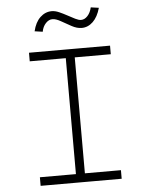

<svg xmlns="http://www.w3.org/2000/svg" viewBox="-60 -954 770 1003"><g transform="rotate(-5 325.0 -453.0)"><path d="M301 0V-698H348V0ZM112 -698H537V-653H112ZM112 -45H537V0H112ZM193 -801 151 -807Q162 -854 188.5 -879Q215 -904 249 -904Q267 -904 287.5 -895Q308 -886 329 -874.5Q350 -863 368 -854Q386 -845 398 -845Q417 -845 432.5 -862Q448 -879 454 -906L496 -900Q483 -853 457 -828Q431 -803 398 -803Q373 -803 345.5 -818Q318 -833 292.5 -847.5Q267 -862 249 -862Q230 -862 214 -845Q198 -828 193 -801Z"/></g></svg>

Font: Azeret Mono Thin
Style: Regular
Weight: 100
Designer: Martin Vácha
Foundry: Displaay
Version: Version 1.002